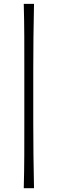

<svg xmlns="http://www.w3.org/2000/svg" viewBox="-20 -827 302 1006"><path d="M104.5 159.2H158.2Q156.2 67.9 155.3 -13.9Q154.3 -95.7 154.3 -178.7V-468.8Q154.3 -551.8 155.3 -633.5Q156.2 -715.3 158.2 -806.6H104.5Q106.9 -715.3 107.2 -633.5Q107.4 -551.8 107.4 -468.8V-178.7Q107.4 -95.7 107.2 -13.9Q106.9 67.9 104.5 159.2Z"/></svg>

Font: Pinar-VF-FD
Style: Regular
Weight: 300
Designer: Amin Abedi
Version: Version 3.0